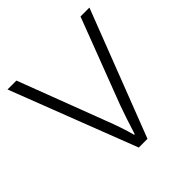

<svg xmlns="http://www.w3.org/2000/svg" viewBox="-140 -601 709 709"><g transform="rotate(-45 214.0 -247.0)"><path d="M236.6 0H191.1L0 -494.4H46.5L174.4 -158.2Q199.2 -95 212.3 -45.5H215.4Q234.6 -107.2 253.3 -159.3L381.2 -494.4H427.7Z"/></g></svg>

Font: Khula Light
Style: Regular
Weight: 300
Designer: Erin McLaughlin, Steve Matteson
Version: Version 1.002;PS 1.0;hotconv 1.0.72;makeotf.lib2.5.5900; ttf